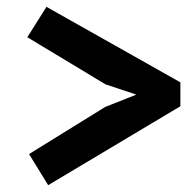

<svg xmlns="http://www.w3.org/2000/svg" viewBox="-20 -606 548 562"><path d="M508 -365V-295L121 -64L65 -155L288 -293L379 -329L289 -359L60 -497L116 -586Z"/></svg>

Font: PT Sans
Style: Bold Italic
Weight: 700
Italic angle: -12°
Designer: A.Korolkova, O.Umpeleva, V.Yefimov
Foundry: ParaType Ltd
Version: Version 2.003W OFL